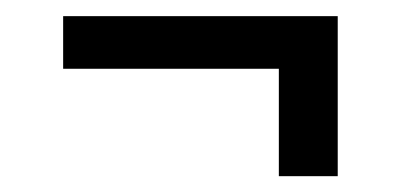

<svg xmlns="http://www.w3.org/2000/svg" viewBox="-20 -317 499 239"><path d="M58.6 -296.9H400.4V-97.7H327.1V-231.4H58.6Z"/></svg>

Font: Gidole
Style: Regular
Weight: 400
Version: Version 2.100; ttfautohint (v1.8.4.7-5d5b)